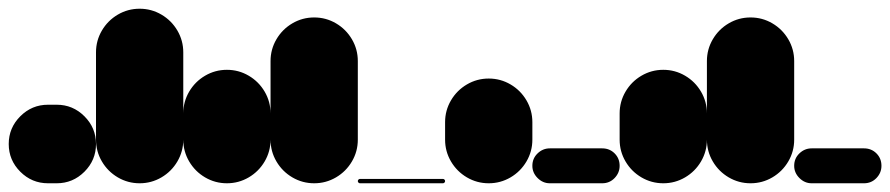

<svg xmlns="http://www.w3.org/2000/svg" viewBox="-20 -420 2040 440"><path d="M90 -180Q53 -180 26.5 -153.5Q0 -127 0 -90Q0 -53 26.5 -26.5Q53 0 90 0H110Q147 0 173.5 -26.5Q200 -53 200 -90Q200 -127 173.5 -153.5Q147 -180 110 -180Z M200 -100H400V-300H200ZM300 -200Q273 -200 250 -186.5Q227 -173 213.5 -150Q200 -127 200 -100Q200 -73 213.5 -50Q227 -27 250 -13.5Q273 0 300 0Q327 0 350 -13.5Q373 -27 386.5 -50Q400 -73 400 -100Q400 -127 386.5 -150Q373 -173 350 -186.5Q327 -200 300 -200ZM300 -400Q273 -400 250 -386.5Q227 -373 213.5 -350Q200 -327 200 -300Q200 -273 213.5 -250Q227 -227 250 -213.5Q273 -200 300 -200Q327 -200 350 -213.5Q373 -227 386.5 -250Q400 -273 400 -300Q400 -327 386.5 -350Q373 -373 350 -386.5Q327 -400 300 -400Z M400 -100H600V-160H400ZM500 -200Q473 -200 450 -186.5Q427 -173 413.5 -150Q400 -127 400 -100Q400 -73 413.5 -50Q427 -27 450 -13.5Q473 0 500 0Q527 0 550 -13.5Q573 -27 586.5 -50Q600 -73 600 -100Q600 -127 586.5 -150Q573 -173 550 -186.5Q527 -200 500 -200ZM500 -260Q473 -260 450 -246.5Q427 -233 413.5 -210Q400 -187 400 -160Q400 -133 413.5 -110Q427 -87 450 -73.5Q473 -60 500 -60Q527 -60 550 -73.5Q573 -87 586.5 -110Q600 -133 600 -160Q600 -187 586.5 -210Q573 -233 550 -246.5Q527 -260 500 -260Z M600 -100H800V-280H600ZM700 -200Q673 -200 650 -186.5Q627 -173 613.5 -150Q600 -127 600 -100Q600 -73 613.5 -50Q627 -27 650 -13.5Q673 0 700 0Q727 0 750 -13.5Q773 -27 786.5 -50Q800 -73 800 -100Q800 -127 786.5 -150Q773 -173 750 -186.5Q727 -200 700 -200ZM700 -380Q673 -380 650 -366.5Q627 -353 613.5 -330Q600 -307 600 -280Q600 -253 613.5 -230Q627 -207 650 -193.5Q673 -180 700 -180Q727 -180 750 -193.5Q773 -207 786.5 -230Q800 -253 800 -280Q800 -307 786.5 -330Q773 -353 750 -366.5Q727 -380 700 -380Z M805 -10Q803 -10 801.5 -8.5Q800 -7 800 -5Q800 -3 801.5 -1.5Q803 0 805 0H995Q997 0 998.5 -1.5Q1000 -3 1000 -5Q1000 -7 998.5 -8.5Q997 -10 995 -10Z M1000 -100H1200V-140H1000ZM1100 -200Q1073 -200 1050 -186.5Q1027 -173 1013.5 -150Q1000 -127 1000 -100Q1000 -73 1013.5 -50Q1027 -27 1050 -13.5Q1073 0 1100 0Q1127 0 1150 -13.5Q1173 -27 1186.5 -50Q1200 -73 1200 -100Q1200 -127 1186.5 -150Q1173 -173 1150 -186.5Q1127 -200 1100 -200ZM1100 -240Q1073 -240 1050 -226.5Q1027 -213 1013.5 -190Q1000 -167 1000 -140Q1000 -113 1013.5 -90Q1027 -67 1050 -53.5Q1073 -40 1100 -40Q1127 -40 1150 -53.5Q1173 -67 1186.5 -90Q1200 -113 1200 -140Q1200 -167 1186.5 -190Q1173 -213 1150 -226.5Q1127 -240 1100 -240Z M1240 -80Q1224 -80 1212 -68.5Q1200 -57 1200 -40Q1200 -24 1212 -12Q1224 0 1240 0H1360Q1377 0 1388.5 -12Q1400 -24 1400 -40Q1400 -57 1388.5 -68.5Q1377 -80 1360 -80Z M1400 -100H1600V-160H1400ZM1500 -200Q1473 -200 1450 -186.5Q1427 -173 1413.5 -150Q1400 -127 1400 -100Q1400 -73 1413.5 -50Q1427 -27 1450 -13.5Q1473 0 1500 0Q1527 0 1550 -13.5Q1573 -27 1586.5 -50Q1600 -73 1600 -100Q1600 -127 1586.5 -150Q1573 -173 1550 -186.5Q1527 -200 1500 -200ZM1500 -260Q1473 -260 1450 -246.5Q1427 -233 1413.5 -210Q1400 -187 1400 -160Q1400 -133 1413.5 -110Q1427 -87 1450 -73.5Q1473 -60 1500 -60Q1527 -60 1550 -73.5Q1573 -87 1586.5 -110Q1600 -133 1600 -160Q1600 -187 1586.5 -210Q1573 -233 1550 -246.5Q1527 -260 1500 -260Z M1600 -100H1800V-280H1600ZM1700 -200Q1673 -200 1650 -186.5Q1627 -173 1613.5 -150Q1600 -127 1600 -100Q1600 -73 1613.5 -50Q1627 -27 1650 -13.5Q1673 0 1700 0Q1727 0 1750 -13.5Q1773 -27 1786.5 -50Q1800 -73 1800 -100Q1800 -127 1786.5 -150Q1773 -173 1750 -186.5Q1727 -200 1700 -200ZM1700 -380Q1673 -380 1650 -366.5Q1627 -353 1613.5 -330Q1600 -307 1600 -280Q1600 -253 1613.5 -230Q1627 -207 1650 -193.5Q1673 -180 1700 -180Q1727 -180 1750 -193.5Q1773 -207 1786.5 -230Q1800 -253 1800 -280Q1800 -307 1786.5 -330Q1773 -353 1750 -366.5Q1727 -380 1700 -380Z M1840 -80Q1824 -80 1812 -68.5Q1800 -57 1800 -40Q1800 -24 1812 -12Q1824 0 1840 0H1960Q1977 0 1988.5 -12Q2000 -24 2000 -40Q2000 -57 1988.5 -68.5Q1977 -80 1960 -80Z"/></svg>

Font: Wavefont ExtraBold
Style: Regular
Weight: 800
Monospace: yes
Version: Version 3.005;gftools[0.9.33]